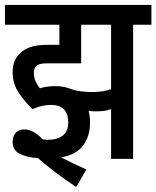

<svg xmlns="http://www.w3.org/2000/svg" viewBox="-20 -642 632 776"><path d="M185 -218Q167 -218 148.5 -213.5Q130 -209 111 -201Q81 -230 56 -266.5Q31 -303 31 -351Q31 -399 61 -427Q78 -443 103.5 -452Q129 -461 179 -461H220V-542H0V-622H592V-542H518V0H429V-201Q414 -195 398.5 -193.5Q383 -192 365 -192Q353 -192 338 -194Q344 -172 344 -147Q344 -91 315.5 -53.5Q287 -16 227 -6Q278 21 329 43L288 114Q246 86 207.5 57Q169 28 133 -3Q88 -6 59.5 -20.5Q31 -35 31 -69Q31 -92 44 -105.5Q57 -119 78 -119Q94 -119 113 -110Q132 -101 152 -79Q163 -77 173 -77Q211 -77 233.5 -94Q256 -111 256 -149Q256 -180 239.5 -199Q223 -218 185 -218ZM351 -270Q398 -270 429 -282V-542H308V-386H170Q151 -386 141 -383Q131 -380 125 -374Q117 -365 117 -348Q117 -329 123.5 -314Q130 -299 141 -285Q156 -290 173 -292Q190 -294 203 -294Q239 -294 267 -282Q283 -276 305.5 -273Q328 -270 351 -270Z"/></svg>

Font: Noto Sans ExtraCondensed Medium
Style: Regular
Weight: 500
Width: 2
Designer: Monotype Design Team
Foundry: Monotype Imaging Inc.
Version: Version 2.013; ttfautohint (v1.8.4.7-5d5b)